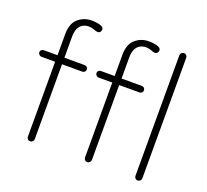

<svg xmlns="http://www.w3.org/2000/svg" viewBox="-126 -894 1131 1048"><g transform="rotate(20 440.0 -370.0)"><path d="M239 -735Q251 -735 267.5 -733Q284 -731 296.5 -725Q309 -719 309 -707Q309 -700 303.5 -693.5Q298 -687 290 -687Q280 -687 266 -693Q252 -699 235 -699Q215 -699 199.5 -690Q184 -681 175.5 -662.5Q167 -644 167 -615V-20Q167 -12 161 -6Q155 0 147 0Q138 0 132.5 -6Q127 -12 127 -20V-615Q127 -677 160 -706Q193 -735 239 -735ZM47 -493H285Q293 -493 298.5 -487.5Q304 -482 304 -474Q304 -466 298.5 -460.5Q293 -455 285 -455H47Q40 -455 34 -461Q28 -467 28 -474Q28 -483 34 -488Q40 -493 47 -493ZM571 -735Q583 -735 599.5 -733Q616 -731 628.5 -725Q641 -719 641 -707Q641 -700 635.5 -693.5Q630 -687 622 -687Q612 -687 598 -693Q584 -699 567 -699Q547 -699 531.5 -690Q516 -681 507.5 -662.5Q499 -644 499 -615V-20Q499 -12 493 -6Q487 0 479 0Q470 0 464.5 -6Q459 -12 459 -20V-615Q459 -677 492 -706Q525 -735 571 -735ZM379 -493H617Q625 -493 630.5 -487.5Q636 -482 636 -474Q636 -466 630.5 -460.5Q625 -455 617 -455H379Q372 -455 366 -461Q360 -467 360 -474Q360 -483 366 -488Q372 -493 379 -493ZM792 -720V-20Q792 -12 786 -6Q780 0 772 0Q763 0 757.5 -6Q752 -12 752 -20V-720Q752 -728 758 -734Q764 -740 772 -740Q781 -740 786.5 -734Q792 -728 792 -720Z"/></g></svg>

Font: Quicksand Variable Light
Style: Regular
Weight: 300
Designer: Andrew Paglinawan
Foundry: Andrew Paglinawan
Version: Version 3.004